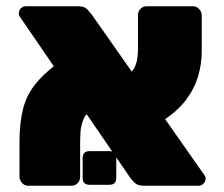

<svg xmlns="http://www.w3.org/2000/svg" viewBox="-20 -591 714 611"><path d="M437 0Q418 0 408.5 -9.5Q399 -19 396 -23L43 -538Q40 -542 40 -549Q40 -558 46.5 -564.5Q53 -571 62 -571H229Q249 -571 258 -561Q267 -551 271 -546L631 -33Q634 -29 634 -26.5Q634 -24 634 -22Q634 -13 627.5 -6.5Q621 0 612 0ZM69 0Q58 0 50 -9Q42 -18 42 -29V-136Q42 -200 53 -243Q64 -286 89.5 -319.5Q115 -353 160 -387L264 -237Q249 -223 243 -204.5Q237 -186 236 -169Q235 -152 235 -140V-29Q235 -16 227 -8Q219 0 208 0ZM492 -203 382 -350Q400 -360 407.5 -375Q415 -390 417 -405.5Q419 -421 419 -431V-542Q419 -555 427 -563Q435 -571 446 -571H595Q606 -571 614 -562Q622 -553 622 -542V-427Q622 -388 610.5 -348.5Q599 -309 571 -272Q543 -235 492 -203ZM265 -3Q243 -3 243 -25V-88Q243 -110 265 -110H328Q350 -110 350 -88V-25Q350 -3 328 -3Z"/></svg>

Font: Rubik Black
Style: Regular
Weight: 900
Designer: Hubert and Fischer
Foundry: Hubert and Fischer
Version: Version 2.300;gftools[0.9.30]